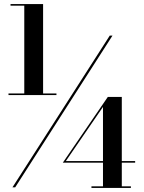

<svg xmlns="http://www.w3.org/2000/svg" viewBox="-20 -826 710 949"><path d="M22 -364V-356H259V-364H193V-806H32V-798H100V-364ZM522.5 -650 41.5 100H55L536 -650ZM627 95H582V-22H648V-30H582V-347H513L290.5 -22H489V95H432V103H627ZM305.5 -30 489 -297.5V-30Z"/></svg>

Font: Bodoni* 16pt
Style: Bold
Weight: 700
Version: Version 2.3